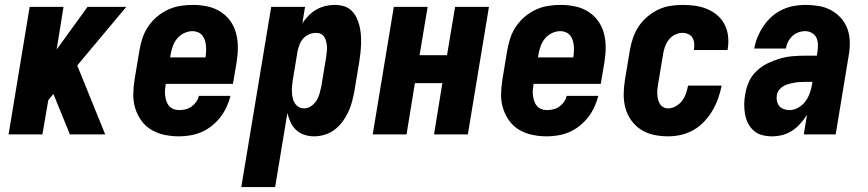

<svg xmlns="http://www.w3.org/2000/svg" viewBox="-20 -548 3540 783"><path d="M15 0 101 -520H239L211 -346L337 -520H495L295 -281L409 0H265L199 -162L198 -165L177 -140L153 0Z M710 8Q680 8 651 2Q622 -4 597.5 -18.5Q573 -33 556.5 -56Q540 -79 531.5 -106.5Q523 -134 523.5 -164Q524 -194 529 -225L549 -345Q553 -369 561.5 -394Q570 -419 585 -441Q600 -463 621 -480.5Q642 -498 666 -509Q690 -520 715.5 -524Q741 -528 766 -528Q766 -528 766 -528Q766 -528 766 -528Q796 -528 825 -522Q854 -516 878 -501Q902 -486 918.5 -463.5Q935 -441 942.5 -413Q950 -385 950 -355.5Q950 -326 945 -295L930 -206H656Q654 -194 653 -182Q652 -170 653.5 -158.5Q655 -147 658.5 -136Q662 -125 669 -116.5Q676 -108 687 -103.5Q698 -99 710 -99Q723 -99 736 -102Q749 -105 760.5 -113Q772 -121 780 -132.5Q788 -144 791 -157H920Q914 -134 904 -112Q894 -90 879 -70.5Q864 -51 844 -35Q824 -19 802 -9.5Q780 0 756.5 4Q733 8 710 8ZM674 -314H818Q820 -326 820.5 -338Q821 -350 820 -361.5Q819 -373 815.5 -384Q812 -395 805 -403.5Q798 -412 787.5 -416.5Q777 -421 765 -421Q748 -421 731 -413Q714 -405 702.5 -391Q691 -377 685 -360.5Q679 -344 676 -327Z M964 215 1086 -520H1224L1213 -453Q1224 -470 1238.5 -484.5Q1253 -499 1270.5 -509Q1288 -519 1307 -523.5Q1326 -528 1345 -528Q1364 -528 1381.5 -523Q1399 -518 1412 -506Q1425 -494 1433 -478Q1441 -462 1445.5 -444.5Q1450 -427 1451.5 -408.5Q1453 -390 1452.5 -371Q1452 -352 1450 -333Q1448 -314 1445 -295L1425 -175Q1421 -154 1415.5 -133Q1410 -112 1400.5 -91.5Q1391 -71 1377 -52Q1363 -33 1344.5 -19Q1326 -5 1304 1.5Q1282 8 1261 8Q1240 8 1220.5 1.5Q1201 -5 1187 -18.5Q1173 -32 1165 -49.5Q1157 -67 1152 -87L1102 215ZM1221 -106Q1235 -106 1248.5 -115Q1262 -124 1270.5 -137.5Q1279 -151 1283 -165.5Q1287 -180 1290 -194L1310 -314Q1311 -325 1312.5 -335.5Q1314 -346 1313.5 -356.5Q1313 -367 1310.5 -377.5Q1308 -388 1303 -396.5Q1298 -405 1289 -409.5Q1280 -414 1269 -414Q1255 -414 1241.5 -408.5Q1228 -403 1218 -392.5Q1208 -382 1202.5 -368.5Q1197 -355 1194 -342L1174 -222Q1172 -209 1171 -197Q1170 -185 1170.5 -173Q1171 -161 1173.5 -149Q1176 -137 1182 -127.5Q1188 -118 1198 -112Q1208 -106 1221 -106Z M1500 0 1586 -520H1724L1691 -323H1803L1836 -520H1974L1888 0H1750L1784 -209H1672L1638 0Z M2210 8Q2180 8 2151 2Q2122 -4 2097.5 -18.5Q2073 -33 2056.5 -56Q2040 -79 2031.5 -106.5Q2023 -134 2023.5 -164Q2024 -194 2029 -225L2049 -345Q2053 -369 2061.5 -394Q2070 -419 2085 -441Q2100 -463 2121 -480.5Q2142 -498 2166 -509Q2190 -520 2215.5 -524Q2241 -528 2266 -528Q2266 -528 2266 -528Q2266 -528 2266 -528Q2296 -528 2325 -522Q2354 -516 2378 -501Q2402 -486 2418.5 -463.5Q2435 -441 2442.5 -413Q2450 -385 2450 -355.5Q2450 -326 2445 -295L2430 -206H2156Q2154 -194 2153 -182Q2152 -170 2153.5 -158.5Q2155 -147 2158.5 -136Q2162 -125 2169 -116.5Q2176 -108 2187 -103.5Q2198 -99 2210 -99Q2223 -99 2236 -102Q2249 -105 2260.5 -113Q2272 -121 2280 -132.5Q2288 -144 2291 -157H2420Q2414 -134 2404 -112Q2394 -90 2379 -70.5Q2364 -51 2344 -35Q2324 -19 2302 -9.5Q2280 0 2256.5 4Q2233 8 2210 8ZM2174 -314H2318Q2320 -326 2320.5 -338Q2321 -350 2320 -361.5Q2319 -373 2315.5 -384Q2312 -395 2305 -403.5Q2298 -412 2287.5 -416.5Q2277 -421 2265 -421Q2248 -421 2231 -413Q2214 -405 2202.5 -391Q2191 -377 2185 -360.5Q2179 -344 2176 -327Z M2705 8Q2675 8 2646.5 2Q2618 -4 2594.5 -19Q2571 -34 2554.5 -57Q2538 -80 2530.5 -107.5Q2523 -135 2523.5 -165Q2524 -195 2529 -225L2549 -345Q2553 -369 2561.5 -393.5Q2570 -418 2584.5 -440Q2599 -462 2619.5 -479.5Q2640 -497 2664 -508.5Q2688 -520 2713.5 -524Q2739 -528 2763 -528Q2789 -528 2814.5 -524.5Q2840 -521 2863 -511.5Q2886 -502 2904.5 -486.5Q2923 -471 2934.5 -449Q2946 -427 2949 -402Q2952 -377 2948 -350Q2948 -349 2947.5 -347Q2947 -345 2947 -344H2810Q2810 -344 2810 -345Q2810 -346 2810 -346Q2812 -359 2811 -371.5Q2810 -384 2804 -394Q2798 -404 2787 -409Q2776 -414 2763 -414Q2748 -414 2732.5 -406.5Q2717 -399 2707 -385.5Q2697 -372 2691.5 -356.5Q2686 -341 2684 -326L2664 -206Q2662 -195 2661 -184.5Q2660 -174 2660.5 -163.5Q2661 -153 2663.5 -143Q2666 -133 2671 -124.5Q2676 -116 2685 -111Q2694 -106 2705 -106Q2721 -106 2736.5 -115Q2752 -124 2762 -137.5Q2772 -151 2777.5 -167Q2783 -183 2786 -199H2923Q2918 -173 2909 -147.5Q2900 -122 2886 -98Q2872 -74 2852.5 -53Q2833 -32 2808.5 -18Q2784 -4 2757.5 2Q2731 8 2705 8Z M3129 8Q3108 8 3088.5 3Q3069 -2 3054.5 -14.5Q3040 -27 3031 -44.5Q3022 -62 3018.5 -81.5Q3015 -101 3015 -121.5Q3015 -142 3019 -163Q3023 -189 3034 -214Q3045 -239 3065.5 -258.5Q3086 -278 3111 -290Q3136 -302 3162 -309.5Q3188 -317 3214.5 -319Q3241 -321 3266 -321H3311L3314 -339Q3316 -353 3315.5 -368Q3315 -383 3309 -395Q3303 -407 3290.5 -414Q3278 -421 3264 -421Q3250 -421 3236 -416Q3222 -411 3211 -400.5Q3200 -390 3193.5 -377Q3187 -364 3185 -350H3056Q3060 -374 3069.5 -397Q3079 -420 3093 -441Q3107 -462 3126.5 -479.5Q3146 -497 3169 -508Q3192 -519 3216 -523.5Q3240 -528 3264 -528Q3292 -528 3319 -523.5Q3346 -519 3369 -506.5Q3392 -494 3409.5 -474.5Q3427 -455 3436 -430Q3445 -405 3445.5 -377Q3446 -349 3441 -321L3388 0H3258L3271 -80Q3259 -61 3244 -44Q3229 -27 3210.5 -15Q3192 -3 3171 2.5Q3150 8 3129 8ZM3200 -99Q3218 -99 3235.5 -109Q3253 -119 3264.5 -134.5Q3276 -150 3282.5 -168.5Q3289 -187 3292 -205L3293 -214H3266Q3255 -214 3243.5 -213.5Q3232 -213 3220.5 -211Q3209 -209 3197.5 -206Q3186 -203 3175.5 -197Q3165 -191 3157.5 -181.5Q3150 -172 3148 -160Q3146 -148 3148.5 -136Q3151 -124 3158 -115.5Q3165 -107 3176.5 -103Q3188 -99 3200 -99Z"/></svg>

Font: Iosevka SS04 Heavy Oblique
Style: Regular
Weight: 900
Italic angle: -9°
Monospace: yes
Designer: Belleve Invis
Foundry: Belleve Invis
Version: Version 19.0.0; ttfautohint (v1.8.4)